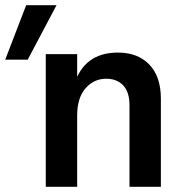

<svg xmlns="http://www.w3.org/2000/svg" viewBox="-41 -714 694 734"><path d="M59 -694H175L65 -486H-21ZM254 -507V-420Q297 -513 410 -513Q486 -513 530 -467Q574 -421 574 -337V0H454V-312Q454 -362 430 -387.5Q406 -413 365 -413Q318 -413 286 -376.5Q254 -340 254 -272V0H134V-507Z"/></svg>

Font: Hind Semibold
Style: Regular
Weight: 600
Designer: Manushi Parikh, Satya Rajpurohit
Foundry: Indian Type Foundry
Version: Version 1.201;PS 1.0;hotconv 1.0.78;makeotf.lib2.5.61930; tt